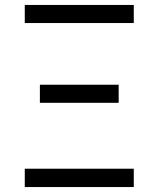

<svg xmlns="http://www.w3.org/2000/svg" viewBox="-20 -755 640 775"><path d="M80 -662V-735H520V-662ZM141 -340V-413H459V-340ZM80 0V-74H520V0Z"/></svg>

Font: Iosevka SS04 Extended
Style: Regular
Weight: 400
Width: 7
Monospace: yes
Designer: Belleve Invis
Foundry: Belleve Invis
Version: Version 19.0.0; ttfautohint (v1.8.4)